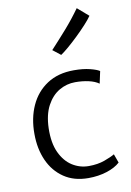

<svg xmlns="http://www.w3.org/2000/svg" viewBox="-97 -943 691 1010"><g transform="rotate(-10 249.0 -437.5)"><path d="M52 -270Q51.5 -354 81.8 -420.5Q112 -487 170.8 -525.5Q229.5 -564 314 -564Q363.5 -564 399.2 -555Q435 -546 450 -536L436 -471Q415 -486 382 -493.5Q349 -501 310 -501Q264.5 -501 224.5 -477.8Q184.5 -454.5 158.8 -406.8Q133 -359 131 -286Q129 -208 153 -156.5Q177 -105 217.2 -79.5Q257.5 -54 305 -54Q353 -54 390 -67.5Q427 -81 445 -92L462 -45Q436 -21 390.8 -6.5Q345.5 8 292 8Q215.5 8 161.8 -28.5Q108 -65 80 -127.8Q52 -190.5 52 -270ZM263 -655 221 -688Q265.5 -736 307 -783.2Q348.5 -830.5 386 -883L445 -832Q432.5 -813.5 408.8 -787.8Q385 -762 357.5 -735.5Q330 -709 304.5 -687.2Q279 -665.5 263 -655Z"/></g></svg>

Font: Merriweather Sans Light
Style: Regular
Weight: 300
Designer: Eben Sorkin
Foundry: Eben Sorkin
Version: Version 2.001; ttfautohint (v1.8.3)